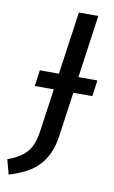

<svg xmlns="http://www.w3.org/2000/svg" viewBox="-137 -737 547 925"><g transform="rotate(10 136.0 -275.0)"><path d="M171.6 -689.1H266.7L182.7 -93.2Q175.7 -39 158.1 -0.9Q140.5 37.3 113.8 63.8Q87.2 90.4 52.1 107.9Q17 125.5 -26.1 138.5L-45.2 66.8Q2.8 48.8 29.7 26.8Q56.7 4.8 69.7 -26.2Q82.7 -57.2 88.6 -103.2ZM305.3 -303.7H23.8L34.9 -382.3H316.4Z"/></g></svg>

Font: Fira Sans Variable
Style: Italic
Weight: 397
Italic angle: -8°
Designer: Carrois Corporate & Edenspiekermann AG
Foundry: Carrois Corporate GbR & Edenspiekermann AG
Version: Version 4.202